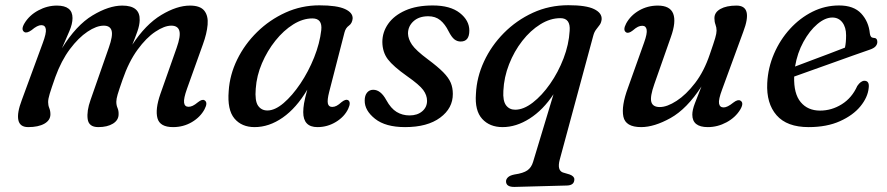

<svg xmlns="http://www.w3.org/2000/svg" viewBox="-20 -490 3494 756"><path d="M336.5 -96.5 408.5 -302.5Q425 -349 419.5 -369Q414 -389 388.5 -389Q360 -389 324.5 -365.2Q289 -341.5 255.2 -296.5Q221.5 -251.5 198 -187Q182 -141.5 175.8 -121Q169.5 -100.5 169.5 -88Q169.5 -75.5 174 -64.5Q178.5 -53.5 178.5 -40Q178.5 -16.5 154.8 -3Q131 10.5 91 10.5Q58 10.5 52.2 -17.5Q46.5 -45.5 66 -96.5L148 -319.5Q163 -359.5 160.5 -375.2Q158 -391 142.5 -391Q127.5 -391 104.5 -371.5Q86.5 -358.5 76.5 -363.5Q61 -372.5 76.5 -398.5Q95.5 -430 130.8 -449Q166 -468 204 -468Q265.5 -468 265.5 -419Q265.5 -396 253.2 -367.5Q241 -339 224 -300Q280 -390.5 344.2 -429.2Q408.5 -468 461.5 -468Q532 -468 530 -410.5Q529.5 -390.5 521.2 -367Q513 -343.5 501 -314Q553.5 -394 615 -431Q676.5 -468 728 -468Q768.5 -468 784.5 -447.8Q800.5 -427.5 797.5 -392.8Q794.5 -358 779 -315.5L716.5 -141Q702.5 -102 704.8 -85.8Q707 -69.5 722.5 -69.5Q730 -69.5 738.8 -73.5Q747.5 -77.5 759.5 -87.5Q776.5 -101 785.5 -95Q799.5 -86.5 785.5 -60Q769 -29 735.5 -9.2Q702 10.5 661.5 10.5Q609.5 10.5 600 -24.5Q590.5 -59.5 611.5 -120L675.5 -301.5Q692 -348 686.2 -368.5Q680.5 -389 654.5 -389Q627.5 -389 591.8 -365.2Q556 -341.5 521.5 -294.2Q487 -247 462.5 -176Q448.5 -136 443.2 -118Q438 -100 438 -89.5Q438 -75.5 442.8 -64.8Q447.5 -54 447 -40Q447 -17 424.8 -3.2Q402.5 10.5 367 10.5Q329.5 10.5 325.2 -21.2Q321 -53 336.5 -96.5Z M1276 -127.5Q1268 -96 1271 -82.5Q1274 -69 1288 -69Q1297 -69 1305.5 -73.5Q1314 -78 1325 -88Q1341 -100.5 1350 -96Q1363.5 -88.5 1351 -61.5Q1336 -30 1302.5 -9.8Q1269 10.5 1230 10.5Q1174 10.5 1174 -48.5Q1174 -64 1177.2 -83.2Q1180.5 -102.5 1190 -137Q1147 -64.5 1093.2 -27Q1039.5 10.5 982.5 10.5Q931.5 10.5 903 -23.5Q874.5 -57.5 880.5 -131.5Q884.5 -195.5 914 -255.8Q943.5 -316 992.5 -364Q1041.5 -412 1104.2 -440.5Q1167 -469 1237.5 -469Q1306.5 -469 1338.2 -454.5Q1370 -440 1368.5 -416.5Q1366.5 -398 1353.8 -389Q1341 -380 1336.5 -362.5ZM987 -141Q983 -93 996 -74Q1009 -55 1033 -55Q1062.5 -55 1096.8 -84.2Q1131 -113.5 1162.8 -160.8Q1194.5 -208 1216.8 -263.5Q1239 -319 1245 -371.5Q1250 -417.5 1210 -417.5Q1172.5 -417.5 1134.5 -393.8Q1096.5 -370 1064.5 -330Q1032.5 -290 1011.5 -241Q990.5 -192 987 -141Z M1592.5 -35.5Q1623.5 -35.5 1642.5 -51.8Q1661.5 -68 1661.5 -93Q1661.5 -115 1646.5 -135.5Q1631.5 -156 1583 -190Q1528.5 -228.5 1507.2 -256.5Q1486 -284.5 1485.5 -324.5Q1485.5 -363.5 1508.5 -396.2Q1531.5 -429 1576 -448.8Q1620.5 -468.5 1684 -468.5Q1753 -468.5 1790.5 -439Q1828 -409.5 1828 -369.5Q1828 -326.5 1794 -326.5Q1780 -326.5 1769 -335.2Q1758 -344 1746.5 -366.5Q1732.5 -395 1713.5 -410.5Q1694.5 -426 1666.5 -426Q1629.5 -426 1608 -406.2Q1586.5 -386.5 1586.5 -358Q1587 -336.5 1602.2 -314Q1617.5 -291.5 1664.5 -256.5Q1703.5 -227.5 1725 -205.8Q1746.5 -184 1754.8 -164.2Q1763 -144.5 1763 -120.5Q1763.5 -64 1713.2 -26.8Q1663 10.5 1575 10.5Q1498 10.5 1456.8 -22.2Q1415.5 -55 1416 -94Q1416 -114 1425.2 -125.2Q1434.5 -136.5 1449.5 -136.5Q1479 -136.5 1501 -96Q1519 -63 1541.8 -49.2Q1564.5 -35.5 1592.5 -35.5Z M2006 246Q1972.5 246.5 1972.5 224Q1972.5 215.5 1980.2 208Q1988 200.5 2006 197Q2040.5 192 2056.5 180.8Q2072.5 169.5 2079 147.5L2159.5 -119Q2118.5 -57 2065.5 -23.2Q2012.5 10.5 1959 10.5Q1908 10.5 1878.5 -22Q1849 -54.5 1854 -120.5Q1857 -186 1885.8 -248Q1914.5 -310 1964 -360Q2013.5 -410 2078.2 -439.8Q2143 -469.5 2218 -469.5Q2288 -469.5 2319.2 -454.2Q2350.5 -439 2349 -414Q2347.5 -400.5 2341.2 -392Q2335 -383.5 2327.5 -374Q2320 -364.5 2316 -349.5L2184 138.5Q2173 180 2196 189L2223 197Q2241.5 204 2241.5 216Q2241.5 240 2211.5 240.5ZM1962 -132.5Q1959.5 -93 1972.5 -75.5Q1985.5 -58 2008.5 -58Q2041.5 -58 2077.8 -86Q2114 -114 2146 -159.8Q2178 -205.5 2199 -260.2Q2220 -315 2223 -368.5Q2227 -418.5 2186.5 -418.5Q2146.5 -418.5 2107.5 -394.2Q2068.5 -370 2036.5 -329Q2004.5 -288 1984.5 -237Q1964.5 -186 1962 -132.5Z M2895 -94Q2910.5 -85.5 2895 -59Q2876 -27.5 2840.8 -8.5Q2805.5 10.5 2767 10.5Q2706 10.5 2706 -38.5Q2706 -57 2715.8 -82.5Q2725.5 -108 2742 -149.5Q2684.5 -61 2620.2 -25.2Q2556 10.5 2504.5 10.5Q2443 10.5 2434.5 -31Q2426 -72.5 2452.5 -144L2516 -322Q2529 -358 2526.2 -373.2Q2523.5 -388.5 2509 -388.5Q2500.5 -388.5 2492 -384.5Q2483.5 -380.5 2471.5 -370Q2455 -357 2445.5 -362.5Q2431.5 -371 2445.5 -397.5Q2463 -429.5 2496.5 -448.8Q2530 -468 2570 -468Q2618.5 -468 2630.8 -436Q2643 -404 2621.5 -344L2556.5 -159Q2539 -109.5 2544.5 -89Q2550 -68.5 2578 -68.5Q2606.5 -68.5 2644 -92.8Q2681.5 -117 2717 -163.2Q2752.5 -209.5 2775 -276.5Q2790.5 -321 2796 -339.8Q2801.5 -358.5 2801.5 -369.5Q2801.5 -382 2797.2 -393.2Q2793 -404.5 2793 -418.5Q2793 -441.5 2816.8 -454.8Q2840.5 -468 2880 -468Q2946 -468 2906.5 -364.5L2823.5 -138Q2808.5 -98 2811.2 -82.5Q2814 -67 2829.5 -67Q2844 -67 2867.5 -86Q2885 -99.5 2895 -94Z M3400.5 -144Q3397 -107 3368 -71.5Q3339 -36 3287.2 -12.8Q3235.5 10.5 3164 10.5Q3078.5 10.5 3037.8 -36.2Q2997 -83 3001 -163Q3004 -223.5 3027.8 -278.5Q3051.5 -333.5 3090.5 -376.2Q3129.5 -419 3179 -443.8Q3228.5 -468.5 3284 -468.5Q3341.5 -468.5 3371 -436.8Q3400.5 -405 3405 -358.5Q3407 -341.5 3419 -341Q3434.5 -341 3434.5 -325Q3434.5 -315.5 3427.5 -307.5Q3420.5 -299.5 3402 -293.5Q3375.5 -284.5 3337.2 -270.8Q3299 -257 3256.8 -242Q3214.5 -227 3175 -212.8Q3135.5 -198.5 3107 -188.5Q3105 -121 3132.8 -87.8Q3160.5 -54.5 3209 -54.5Q3254.5 -54.5 3294.5 -79.5Q3334.5 -104.5 3355.5 -151.5Q3369.5 -172 3384 -172Q3404 -171.5 3400.5 -144ZM3257.5 -421Q3229 -421 3198.2 -395Q3167.5 -369 3143.5 -325.2Q3119.5 -281.5 3110.5 -228Q3138.5 -238.5 3173.5 -251.8Q3208.5 -265 3243.8 -278.2Q3279 -291.5 3307 -302.5Q3311.5 -322 3311.5 -351Q3311.5 -382.5 3296.8 -401.8Q3282 -421 3257.5 -421Z"/></svg>

Font: Fraunces 9pt Soft
Style: Italic
Weight: 400
Italic angle: -16°
Version: Version 1.000;[0bf87f6ff]